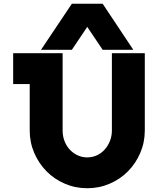

<svg xmlns="http://www.w3.org/2000/svg" viewBox="-20 -983 840 1021"><path d="M50 -536V-700H313V-289Q313 -259 323 -233Q333 -207 351 -187.5Q369 -168 393 -157Q417 -146 444 -146Q471 -146 495 -157Q519 -168 536.5 -187.5Q554 -207 564.5 -233Q575 -259 575 -289V-700H750V-289Q750 -226 726 -170Q702 -114 660.5 -72Q619 -30 563 -6Q507 18 444 18Q381 18 325 -6Q269 -30 227.5 -72Q186 -114 162 -170Q138 -226 138 -289V-536ZM198 -718 362 -963H526L689 -718H526L444 -840L362 -718Z"/></svg>

Font: Aoudax Cyrillic
Style: Regular
Weight: 400
Designer: William Zhang
Foundry: William Zhang
Version: Version 1.00 June 4, 2021, initial release